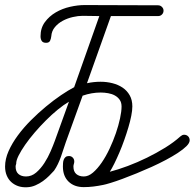

<svg xmlns="http://www.w3.org/2000/svg" viewBox="-20 -747 786 775"><path d="M423.3 -53.7Q457 -62.5 496.1 -77.1Q535.2 -91.8 573.5 -110.6Q611.8 -129.4 647 -151.1Q682.1 -172.9 708 -196.3Q711.4 -199.2 715.1 -201.2Q718.8 -203.1 723.1 -203.1Q732.9 -203.1 739.3 -196.8Q745.6 -190.4 745.6 -180.7Q745.6 -169.9 732.9 -157.2Q720.2 -144.5 698.7 -130.4Q677.2 -116.2 649.7 -101.6Q622.1 -86.9 591.8 -73.2Q561.5 -59.6 531 -47.1Q500.5 -34.7 474.1 -24.9Q447.8 -15.1 427 -8.8Q406.2 -2.4 396 -0.5Q377 3.4 357.2 5.9Q337.4 8.3 317.9 8.3Q279.8 8.3 256.8 -13.9Q233.9 -36.1 233.9 -74.7Q233.9 -81.1 234.4 -88.6Q234.9 -96.2 237.3 -102.5Q239.7 -108.9 244.6 -113Q249.5 -117.2 258.3 -117.2Q267.6 -117.2 273.7 -110.8Q279.8 -104.5 279.8 -95.2Q279.8 -89.8 278.1 -85Q276.4 -80.1 276.4 -74.7Q276.4 -54.7 287.8 -44.7Q299.3 -34.7 318.4 -34.7Q336.9 -34.7 355.2 -50.3Q373.5 -65.9 390.6 -90.8Q407.7 -115.7 422.4 -147Q437 -178.2 447.8 -209.5Q458.5 -240.7 464.6 -269.3Q470.7 -297.9 470.7 -316.9Q470.7 -333.5 463.1 -344.2Q455.6 -355 443.6 -361.6Q431.6 -368.2 416.5 -370.8Q401.4 -373.5 386.2 -373.5Q350.1 -373.5 313.5 -360.8L245.6 -172.9Q240.2 -158.2 235.6 -143.1Q231 -127.9 225.6 -113.3Q220.2 -98.6 213.6 -84.7Q207 -70.8 198.2 -58.1Q189.9 -48.8 178.5 -37.4Q167 -25.9 153.1 -15.9Q139.2 -5.9 122.8 1.2Q106.4 8.3 88.9 8.8Q69.3 9.8 53.2 4.2Q37.1 -1.5 25.4 -12.2Q13.7 -22.9 7.1 -38.8Q0.5 -54.7 0.5 -74.7Q0.5 -105 14.6 -137Q28.8 -168.9 52 -200.4Q75.2 -231.9 105 -261.7Q134.8 -291.5 165.8 -317.1Q196.8 -342.8 226.3 -362.8Q255.9 -382.8 279.3 -395L380.9 -682.1Q363.8 -682.1 347.2 -682.6Q330.6 -683.1 313.5 -683.1Q295.4 -683.1 273.9 -678.2Q252.4 -673.3 233.6 -663.3Q214.8 -653.3 201.7 -637.7Q188.5 -622.1 187 -600.6Q186 -590.8 182.1 -582.5Q178.2 -574.2 166 -574.2Q153.3 -574.2 148.4 -581.8Q143.6 -589.4 143.6 -600.6Q143.6 -633.8 161.1 -657.7Q178.7 -681.6 205.1 -697Q231.4 -712.4 262.7 -719.5Q293.9 -726.6 321.8 -726.6Q396 -726.6 470 -726.1Q543.9 -725.6 618.2 -725.6Q627 -725.6 633.5 -719.2Q640.1 -712.9 640.1 -704.1Q640.1 -694.8 633.8 -688.5Q627.4 -682.1 618.2 -682.1H427.7L331.1 -411.1Q357.9 -417 386.2 -417Q411.1 -417 434.1 -411.1Q457 -405.3 474.9 -393.3Q492.7 -381.3 503.4 -362.5Q514.2 -343.8 514.2 -317.4Q514.2 -301.3 509.8 -279.1Q505.4 -256.8 498 -232.2Q490.7 -207.5 481.4 -181.4Q472.2 -155.3 461.9 -131.3Q451.7 -107.4 441.7 -87.2Q431.6 -66.9 423.3 -53.7ZM43 -74.7Q43 -54.7 54.4 -44.7Q65.9 -34.7 85 -34.7Q107.4 -34.7 126 -50.5Q144.5 -66.4 159.2 -89.1Q173.8 -111.8 184.3 -136.2Q194.8 -160.6 201.2 -178.2L258.3 -336.4Q237.3 -324.2 213.4 -304.7Q189.5 -285.2 165.8 -261.5Q142.1 -237.8 120.1 -212.2Q98.1 -186.5 81.5 -162.6Q64.9 -138.7 54.9 -118.7Q44.9 -98.6 45.4 -85.9Q43 -79.6 43 -74.7Z"/></svg>

Font: Helvetia Verbundene
Style: Regular
Weight: 400
Designer: Peter Wiegel, original typeface by Carl Albert Fahrenwaldt 1901
Foundry: Peter Wiegel
Version: Version 2.000